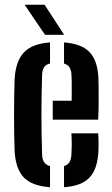

<svg xmlns="http://www.w3.org/2000/svg" viewBox="-20 -788 474 816"><path d="M42.2 -145.4Q40.9 -175.2 40.3 -216Q39.7 -256.9 39.7 -301.1Q39.7 -345.4 40.4 -385.3Q41 -425.3 42.2 -453Q47 -529.5 82.3 -565.9Q117.5 -602.4 192.6 -607.7V-518.2Q174.7 -513.7 167 -501.7Q159.4 -489.6 158.9 -469.6Q157.4 -423.8 156.8 -382.1Q156.1 -340.4 156.1 -300.2Q156.1 -260 156.8 -218.9Q157.4 -177.9 158.9 -132.9Q159.4 -111 167.4 -99Q175.3 -87 192.6 -82.1V7.7Q114.6 2.1 80.5 -34.5Q46.4 -71 42.2 -145.4ZM252.1 7.7V-82.1Q268.1 -86.9 275.4 -99.2Q282.7 -111.4 283.7 -133.7Q284.7 -148.7 284.9 -170.8Q285 -192.8 283.5 -221.4H397.2Q398.5 -210 398.9 -185.9Q399.2 -161.7 398.2 -145.4Q394.7 -70.2 360.9 -33.8Q327.2 2.6 252.1 7.7ZM204.2 -279.5V-359.9H284.5Q284.9 -383 284.9 -405.6Q284.9 -428.2 284.7 -445.3Q284.4 -462.5 283.7 -469.6Q283 -490.5 275.2 -501.9Q267.5 -513.4 252.1 -517.9V-607.7Q327 -602.1 360.8 -566.3Q394.6 -530.5 398.2 -457.3Q398.7 -445.7 399.1 -415.7Q399.5 -385.8 399.2 -348.9Q399 -312 397.2 -279.5ZM171.4 -640 84.5 -768H169.3L252.8 -640Z"/></svg>

Font: Big Shoulders Stencil Text Thin
Style: Regular
Weight: 100
Designer: Patric King
Foundry: XO Type Co
Version: Version 2.001